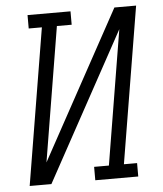

<svg xmlns="http://www.w3.org/2000/svg" viewBox="-53 -781 705 828"><g transform="rotate(-5 300.0 -367.5)"><path d="M42 0 154 -677H97V-735H283V-677H219L123 -95L473 -735H567L455 -58H512V0H326V-58H390L486 -640L136 0Z"/></g></svg>

Font: Iosevka Curly Slab LtExObl
Style: Regular
Weight: 300
Width: 7
Italic angle: -9°
Monospace: yes
Designer: Belleve Invis
Foundry: Belleve Invis
Version: Version 11.1.0; ttfautohint (v1.8.3)